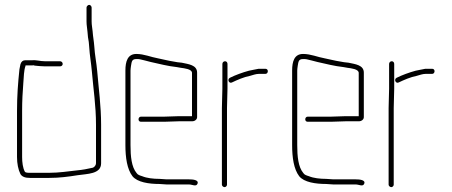

<svg xmlns="http://www.w3.org/2000/svg" viewBox="-20 -739 1858 790"><path d="M227 -487H164C145 -487 128 -493 112 -491H83C74 -491 67 -485 64 -474L60 -454C54 -397 50 -344 50 -282V-93C50 -66 55 -41 64 -23C71 -11 85 -7 103 -7H183C224 -7 262 -12 299 -18C338 -24 396 -22 396 -67V-226C396 -303 386 -374 380 -446C377 -481 370 -513 368 -548C366 -574 363 -584 361 -611C360 -624 357 -635 357 -651V-708C357 -713 352 -719 347 -719C342 -719 336 -713 336 -708V-651C336 -634 339 -623 340 -608L342 -586C345 -568 346 -565 347 -546C349 -511 355 -480 358 -445C364 -373 375 -304 375 -226V-67C375 -59 368 -51 362 -49C341 -44 319 -40 297 -38C260 -34 223 -28 183 -28H103C95 -28 85 -28 82 -33C74 -48 71 -71 71 -93V-282C71 -324 73 -360 76 -398C78 -422 78 -449 85 -468V-470H114C117 -471 120 -470 123 -469C133 -468 151 -466 164 -466H227C233 -466 238 -470 238 -476C238 -482 233 -487 227 -487Z M636 -3C611 -3 584 -6 565 -14C556 -17 547 -19 542 -27C521 -52 517 -96 517 -142V-449C517 -454 518 -460 519 -468C522 -485 522 -496 541 -496C547 -496 552 -496 556 -495C568 -492 586 -488 600 -484C636 -476 670 -467 707 -463L724 -460C738 -458 770 -455 770 -439V-261H717C704 -261 669 -259 655 -259H560C554 -259 550 -254 550 -248C550 -242 554 -238 560 -238H655C669 -238 704 -240 717 -240H771C781 -240 791 -247 791 -257V-440C791 -472 755 -475 728 -481L710 -483C705 -484 699 -485 693 -486C672 -489 651 -495 630 -499C601 -504 573 -517 541 -517C505 -517 496 -486 496 -449V-142C496 -90 503 -43 525 -14C545 11 593 18 636 18C646 18 656 20 666 20H758C771 20 788 31 793 16C798 1 773 -1 758 -1H666C655 -1 647 -3 636 -3Z M1082 -446C1082 -452 1078 -456 1072 -456H1044C1030 -454 1017 -450 1004 -448C978 -441 948 -430 926 -419C913 -412 923 -393 935 -400C956 -410 983 -422 1009 -427C1020 -430 1033 -435 1045 -435H1072C1078 -435 1082 -440 1082 -446ZM895 -476V-374C895 -350 893 -320 893 -294V21C893 26 899 31 904 31C909 31 914 26 914 21V-294C914 -319 916 -351 916 -374V-476C916 -482 912 -487 906 -487C900 -487 895 -482 895 -476Z M1322 -3C1297 -3 1270 -6 1251 -14C1242 -17 1233 -19 1228 -27C1207 -52 1203 -96 1203 -142V-449C1203 -454 1204 -460 1205 -468C1208 -485 1208 -496 1227 -496C1233 -496 1238 -496 1242 -495C1254 -492 1272 -488 1286 -484C1322 -476 1356 -467 1393 -463L1410 -460C1424 -458 1456 -455 1456 -439V-261H1403C1390 -261 1355 -259 1341 -259H1246C1240 -259 1236 -254 1236 -248C1236 -242 1240 -238 1246 -238H1341C1355 -238 1390 -240 1403 -240H1457C1467 -240 1477 -247 1477 -257V-440C1477 -472 1441 -475 1414 -481L1396 -483C1391 -484 1385 -485 1379 -486C1358 -489 1337 -495 1316 -499C1287 -504 1259 -517 1227 -517C1191 -517 1182 -486 1182 -449V-142C1182 -90 1189 -43 1211 -14C1231 11 1279 18 1322 18C1332 18 1342 20 1352 20H1444C1457 20 1474 31 1479 16C1484 1 1459 -1 1444 -1H1352C1341 -1 1333 -3 1322 -3Z M1768 -446C1768 -452 1764 -456 1758 -456H1730C1716 -454 1703 -450 1690 -448C1664 -441 1634 -430 1612 -419C1599 -412 1609 -393 1621 -400C1642 -410 1669 -422 1695 -427C1706 -430 1719 -435 1731 -435H1758C1764 -435 1768 -440 1768 -446ZM1581 -476V-374C1581 -350 1579 -320 1579 -294V21C1579 26 1585 31 1590 31C1595 31 1600 26 1600 21V-294C1600 -319 1602 -351 1602 -374V-476C1602 -482 1598 -487 1592 -487C1586 -487 1581 -482 1581 -476Z"/></svg>

Font: Electronic
Style: Thn
Weight: 100
Version: Version 1.011